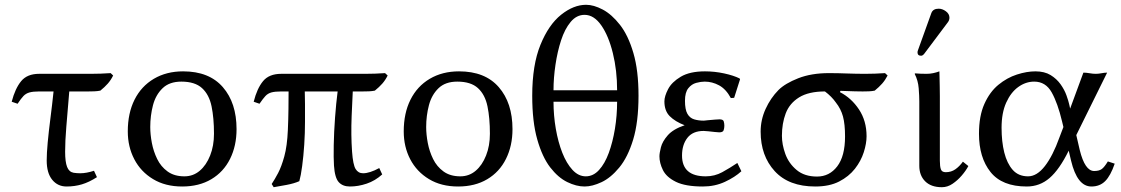

<svg xmlns="http://www.w3.org/2000/svg" viewBox="-20 -760 4628 793"><path d="M266.1 -382.3Q258.8 -295.4 253.9 -236.3Q249 -177.2 249 -133.3Q249 -91.3 257.1 -70.6Q265.1 -49.8 284.2 -46.4Q291.5 -45.4 297.9 -44.9Q304.2 -44.4 311.5 -44.4Q336.9 -44.4 368.2 -54.7L380.4 -28.3Q347.7 -7.3 317.9 1.5Q288.1 10.3 254.9 10.3Q218.3 10.3 195.6 -17.6Q172.9 -45.4 172.9 -97.2Q172.9 -126.5 177 -171.4Q181.2 -216.3 188.2 -271Q195.3 -325.7 201.2 -382.3H141.6Q116.7 -382.3 101.8 -378.2Q86.9 -374 76.9 -363.5Q66.9 -353 52.7 -331.5L28.3 -339.8Q42.5 -394.5 67.4 -424.8Q92.3 -455.1 141.6 -455.1H355Q395.5 -455.1 437 -458L447.3 -448.2Q438 -429.2 425.3 -414.8Q412.6 -400.4 394.5 -385.7Q382.3 -383.3 369.6 -382.8Q356.9 -382.3 344.7 -382.3Z M507.8 -217.3Q507.8 -292.5 535.6 -348.1Q563.5 -403.8 615.5 -434.6Q667.5 -465.3 736.3 -465.3Q843.8 -465.3 900.4 -400.1Q957 -335 957 -226.6Q957 -157.7 930.2 -103.8Q903.3 -49.8 852.8 -19.8Q802.2 10.3 732.4 10.3Q662.6 10.3 612.1 -20.3Q561.5 -50.8 534.7 -102.3Q507.8 -153.8 507.8 -217.3ZM729 -422.9Q679.7 -422.9 651.4 -395.5Q623 -368.2 611.8 -325.2Q600.6 -282.2 600.6 -235.4Q600.6 -204.6 607.2 -169.7Q613.8 -134.8 629.2 -103.3Q644.5 -71.8 672.1 -51.8Q699.7 -31.7 741.7 -31.7Q777.8 -31.7 804.9 -54.7Q832 -77.6 847.9 -117.7Q863.8 -157.7 863.8 -207.5Q863.8 -272.5 853.8 -320.8Q843.8 -369.1 814.5 -396Q785.2 -422.9 729 -422.9Z M1141.6 -382.3Q1115.7 -382.3 1100.8 -378.2Q1085.9 -374 1075.9 -363Q1065.9 -352.1 1051.8 -331.5L1027.8 -339.8Q1041.5 -394.5 1066.4 -424.8Q1091.3 -455.1 1141.6 -455.1H1488.8Q1529.3 -455.1 1570.3 -458L1581.1 -448.2Q1571.8 -429.2 1559.1 -414.8Q1546.4 -400.4 1528.3 -385.7Q1516.6 -383.3 1503.7 -382.8Q1490.7 -382.3 1478.5 -382.3H1437Q1434.1 -324.7 1432.4 -281.7Q1430.7 -238.8 1431.2 -203.9Q1431.6 -168.9 1434.1 -133.3Q1438 -79.6 1448.7 -62Q1459.5 -44.4 1479.5 -44.4Q1506.8 -44.4 1546.4 -65.9L1558.6 -39.6Q1529.3 -13.2 1494.4 -1.5Q1459.5 10.3 1425.3 10.3Q1395.5 10.3 1379.2 -7.6Q1362.8 -25.4 1359.4 -76.2Q1357.4 -106.9 1358.4 -160.6Q1359.4 -214.4 1363.8 -274.2Q1368.2 -334 1374.5 -382.3H1238.8Q1239.7 -356.9 1239.7 -330.6Q1239.7 -304.2 1239.7 -279.8Q1239.7 -273.4 1239.7 -267.6Q1239.7 -261.7 1239.7 -256.8Q1239.7 -210.9 1236.6 -162.6Q1233.4 -114.3 1228 -74.2Q1222.7 -34.2 1216.3 -11.7Q1194.3 -2 1163.6 3.7Q1132.8 9.3 1110.4 13.2L1102.1 0Q1114.7 -19 1128.7 -45.4Q1142.6 -71.8 1154.3 -114.3Q1166 -156.7 1168.9 -222.7Q1170.9 -267.1 1171.4 -311Q1171.9 -355 1171.9 -382.3Z M1647.5 -217.3Q1647.5 -292.5 1675.3 -348.1Q1703.1 -403.8 1755.1 -434.6Q1807.1 -465.3 1876 -465.3Q1983.4 -465.3 2040 -400.1Q2096.7 -335 2096.7 -226.6Q2096.7 -157.7 2069.8 -103.8Q2043 -49.8 1992.4 -19.8Q1941.9 10.3 1872.1 10.3Q1802.2 10.3 1751.7 -20.3Q1701.2 -50.8 1674.3 -102.3Q1647.5 -153.8 1647.5 -217.3ZM1868.7 -422.9Q1819.3 -422.9 1791 -395.5Q1762.7 -368.2 1751.5 -325.2Q1740.2 -282.2 1740.2 -235.4Q1740.2 -204.6 1746.8 -169.7Q1753.4 -134.8 1768.8 -103.3Q1784.2 -71.8 1811.8 -51.8Q1839.4 -31.7 1881.3 -31.7Q1917.5 -31.7 1944.6 -54.7Q1971.7 -77.6 1987.5 -117.7Q2003.4 -157.7 2003.4 -207.5Q2003.4 -272.5 1993.4 -320.8Q1983.4 -369.1 1954.1 -396Q1924.8 -422.9 1868.7 -422.9Z M2178.2 -364.7Q2178.2 -491.7 2212.2 -575Q2246.1 -658.2 2297.6 -699.2Q2349.1 -740.2 2400.9 -740.2Q2432.1 -740.2 2469.5 -720.5Q2506.8 -700.7 2540.8 -657.2Q2574.7 -613.8 2595.9 -541.5Q2617.2 -469.2 2617.2 -364.7Q2617.2 -255.9 2595 -183.1Q2572.8 -110.4 2537.6 -67.9Q2502.4 -25.4 2464.4 -7.6Q2426.3 10.3 2394.5 10.3Q2360.4 10.3 2322.8 -8.1Q2285.2 -26.4 2252.4 -68.8Q2219.7 -111.3 2199 -184.1Q2178.2 -256.8 2178.2 -364.7ZM2528.8 -387.2Q2528.8 -469.2 2511.2 -540.5Q2493.7 -611.8 2463.4 -655.3Q2433.1 -698.7 2394.5 -698.7Q2361.3 -698.7 2336.9 -669.4Q2312.5 -640.1 2297.4 -593.5Q2282.2 -546.9 2274.2 -492.4Q2266.1 -438 2266.1 -387.2ZM2528.8 -339.8H2266.1Q2266.1 -283.2 2275.6 -228Q2285.2 -172.9 2302.5 -128.9Q2319.8 -85 2344.5 -58.3Q2369.1 -31.7 2399.4 -31.7Q2430.2 -31.7 2454.1 -57.9Q2478 -84 2494.4 -128.4Q2510.7 -172.9 2519.8 -228Q2528.8 -283.2 2528.8 -339.8Z M2890.6 -422.9Q2874.5 -422.9 2855.5 -417.7Q2836.4 -412.6 2822.8 -395.5Q2809.1 -378.4 2809.1 -343.8Q2809.1 -307.6 2819.1 -290Q2829.1 -272.5 2846.9 -267.1Q2864.7 -261.7 2887.2 -261.7Q2888.2 -261.7 2903.1 -263.4Q2918 -265.1 2933.8 -266.1Q2949.7 -267.1 2951.7 -267.1Q2966.8 -267.1 2969.2 -258.5Q2971.7 -250 2971.7 -240.7Q2971.7 -231 2968.8 -222.2Q2965.8 -213.4 2950.7 -213.4Q2946.8 -213.4 2932.9 -214.8Q2918.9 -216.3 2905.3 -217.8Q2891.6 -219.2 2886.2 -219.2Q2841.3 -219.2 2819.1 -190.7Q2796.9 -162.1 2796.9 -117.7Q2796.9 -31.7 2895 -31.7Q2931.6 -31.7 2962.9 -48.8Q2994.1 -65.9 3025.4 -86.9L3042 -52.7Q3015.6 -28.3 2974.1 -9Q2932.6 10.3 2882.8 10.3Q2811 10.3 2771.7 -9Q2732.4 -28.3 2718 -57.6Q2703.6 -86.9 2703.6 -114.3Q2703.6 -127.4 2709.7 -151.6Q2715.8 -175.8 2738 -201.2Q2760.3 -226.6 2807.6 -242.7Q2768.6 -257.8 2746.3 -280Q2724.1 -302.2 2724.1 -341.3Q2724.1 -362.3 2739.3 -391.6Q2754.4 -420.9 2791.7 -443.1Q2829.1 -465.3 2891.6 -465.3Q2931.6 -465.3 2970.9 -456.8Q3010.3 -448.2 3034.7 -436L3036.6 -432.6L3012.2 -356L2998.5 -355Q2978.5 -392.1 2950 -407.5Q2921.4 -422.9 2890.6 -422.9Z M3592.8 -385.7Q3581.5 -383.3 3568.6 -382.8Q3555.7 -382.3 3543 -382.3Q3530.3 -382.3 3510.7 -382.8Q3491.2 -383.3 3474.4 -384Q3457.5 -384.8 3451.2 -384.8L3449.2 -379.4Q3496.6 -355 3527.8 -307.9Q3559.1 -260.7 3559.1 -197.3Q3559.1 -167.5 3547.6 -131.3Q3536.1 -95.2 3511 -63Q3485.8 -30.8 3445.8 -10.3Q3405.8 10.3 3347.2 10.3Q3237.8 10.3 3179.7 -53.2Q3121.6 -116.7 3121.6 -216.3Q3121.6 -265.1 3142.1 -310.1Q3162.6 -355 3195.3 -388.2Q3222.7 -415.5 3276.9 -436.8Q3331.1 -458 3403.3 -458Q3440.4 -458 3478.5 -456.5Q3516.6 -455.1 3553.7 -455.1Q3593.8 -455.1 3635.3 -458L3646 -448.2Q3636.2 -429.2 3623.5 -414.8Q3610.8 -400.4 3592.8 -385.7ZM3354.5 -30.8Q3405.8 -30.8 3438 -73Q3470.2 -115.2 3470.2 -196.3Q3470.2 -247.1 3461.7 -278.8Q3453.1 -310.5 3432.1 -336.9Q3415 -361.3 3387.2 -382.3Q3319.8 -382.3 3280.3 -357.7Q3240.7 -333 3225.1 -291.5Q3209.5 -250 3209.5 -199.2Q3209.5 -163.1 3223.6 -124Q3237.8 -85 3270.3 -57.9Q3302.7 -30.8 3354.5 -30.8Z M3776.9 -341.3Q3776.9 -363.3 3774.4 -395.3Q3772 -427.2 3757.8 -455.1L3759.8 -457Q3765.6 -456.1 3781.5 -455.6Q3797.4 -455.1 3806.6 -455.1Q3821.3 -455.1 3834.7 -458Q3848.1 -460.9 3859.9 -465.3Q3859.9 -465.3 3860.4 -446.8Q3860.8 -428.2 3861.3 -404.3Q3861.8 -380.4 3861.8 -363.3V-96.2Q3861.8 -72.8 3866 -60.8Q3870.1 -48.8 3886.2 -48.8Q3908.7 -48.8 3925.8 -60.8Q3942.9 -72.8 3957 -92.3L3979.5 -74.2Q3969.2 -54.7 3952.1 -34.9Q3935.1 -15.1 3914.3 -1Q3893.6 13.2 3870.1 13.2Q3825.7 13.2 3801.3 -11Q3776.9 -35.2 3776.9 -75.2ZM3856.9 -724.1Q3872.1 -724.1 3886.7 -713.4Q3901.4 -702.6 3901.4 -687Q3901.4 -676.3 3894.5 -667.5L3797.4 -538.1Q3791 -529.8 3784.2 -529.8Q3769.5 -529.8 3769.5 -543.9Q3769.5 -548.3 3772 -554.2L3826.7 -706.1Q3833.5 -724.1 3856.9 -724.1Z M4425.3 -202.1 4439.5 -140.6Q4460.9 -53.7 4499 -53.7Q4519.5 -53.7 4530.5 -61.8Q4541.5 -69.8 4555.7 -93.3L4584 -84Q4566.9 -34.2 4544.7 -12Q4522.5 10.3 4487.8 10.3Q4429.2 10.3 4403.8 -96.2L4394 -137.7Q4355.5 -59.6 4314.9 -24.7Q4274.4 10.3 4220.7 10.3Q4118.7 10.3 4071 -49.6Q4023.4 -109.4 4023.4 -207.5Q4023.4 -281.2 4045.7 -330.8Q4067.9 -380.4 4103.5 -409.7Q4139.2 -439 4179.9 -452.1Q4220.7 -465.3 4256.3 -465.3Q4293.9 -465.3 4319.1 -450Q4344.2 -434.6 4360.4 -411.9Q4376.5 -389.2 4384.8 -366Q4393.1 -342.8 4396.5 -327.1Q4399.9 -311.5 4399.9 -311.5L4454.6 -460Q4466.8 -460 4480.5 -457.5Q4494.1 -455.1 4505.4 -455.1Q4517.1 -455.1 4529.3 -457.5Q4541.5 -460 4552.7 -460ZM4372.1 -235.4 4366.7 -257.8Q4348.6 -334 4323.7 -378.4Q4298.8 -422.9 4251.5 -422.9Q4216.3 -422.9 4185.5 -400.6Q4154.8 -378.4 4135.7 -335.9Q4116.7 -293.5 4116.7 -232.4Q4116.7 -174.8 4127.9 -129.9Q4139.2 -85 4162.8 -58.3Q4186.5 -31.7 4226.1 -31.7Q4262.7 -31.7 4295.7 -74.2Q4328.6 -116.7 4355.5 -191.9Z"/></svg>

Font: Kurinto Seri
Style: Regular
Weight: 400
Designer: Kurinto was developed by Clint Goss from a range of fonts that are compatible with the SIL Open Font License Version 1.1
Foundry: Clinton F. Goss
Version: Version 2.196; July 25, 2020